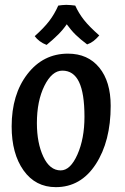

<svg xmlns="http://www.w3.org/2000/svg" viewBox="-20 -761 514 791"><path d="M28 -240Q28 -372 93 -456Q158 -540 260 -540Q342 -540 389 -482.5Q436 -425 436 -325Q436 -179 374.5 -84.5Q313 10 210 10Q126 10 77 -59Q28 -128 28 -240ZM328 -280Q328 -377 305.5 -423.5Q283 -470 237 -470Q194 -470 163 -407.5Q132 -345 132 -254Q132 -172 158.5 -115.5Q185 -59 230 -59Q270 -59 299 -124.5Q328 -190 328 -280ZM389 -615Q376 -600 364.5 -591.5Q353 -583 339 -578Q311 -599 292 -617.5Q273 -636 255 -661Q240 -639 220 -619Q200 -599 172 -576Q156 -582 143.5 -591.5Q131 -601 123 -612Q161 -646 182.5 -674Q204 -702 220 -738Q227 -739 236 -740Q245 -741 253 -741Q262 -741 272 -740Q282 -739 290 -738Q304 -707 325.5 -679.5Q347 -652 389 -615Z"/></svg>

Font: Atma Medium
Style: Regular
Weight: 500
Designer: Gregori Vincens, Jeremie Hornus, Riccardo Olocco, Yoann Minet.
Foundry: black foundry
Version: Version 1.101;PS 1.100;hotconv 1.0.86;makeotf.lib2.5.63406